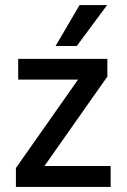

<svg xmlns="http://www.w3.org/2000/svg" viewBox="-20 -740 501 760"><path d="M418 0H43V-75L289 -425H52V-507H405V-437L156 -83H418ZM284 -558H200L295 -720H404Z"/></svg>

Font: Hind Siliguri Medium
Style: Regular
Weight: 500
Designer: Jyotish Sonowal
Foundry: Indian Type Foundry
Version: Version 1.001;PS 1.0;hotconv 1.0.86;makeotf.lib2.5.63406; tt